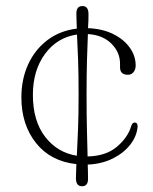

<svg xmlns="http://www.w3.org/2000/svg" viewBox="-20 -556 519 651"><path d="M273.5 -235Q273.5 -165 274.8 -114Q276 -63 277 -25.5Q339.5 -27 376.5 -58.5Q413.5 -90 424.5 -127.5Q428.5 -140.5 436.5 -140.5Q442.5 -140.5 444.8 -136.2Q447 -132 446.5 -126.5Q444 -94.5 422 -66Q400 -37.5 362.8 -18.8Q325.5 0 277.5 2Q278 16 278.2 28Q278.5 40 278.5 50.5Q278.5 75.5 258 75.5Q237.5 75.5 237.5 48.5Q237.5 38.5 238 26.5Q238.5 14.5 239 0.5Q151.5 -9 102 -71.2Q52.5 -133.5 52.5 -226Q52.5 -287.5 75.5 -337.8Q98.5 -388 140.8 -420Q183 -452 240.5 -459Q240 -474 239.5 -486.8Q239 -499.5 239 -510.5Q239 -535.5 259.5 -535.5Q280 -535.5 280 -508.5Q280 -498.5 279.8 -486.5Q279.5 -474.5 278.5 -460.5Q327.5 -458.5 363.8 -440.5Q400 -422.5 420 -394.5Q440 -366.5 440 -334Q440 -320.5 432.8 -311.5Q425.5 -302.5 414 -302.5Q387 -302.5 387 -327.5V-340Q387 -379 357.5 -408.2Q328 -437.5 278 -440.5Q276.5 -404.5 275 -354.5Q273.5 -304.5 273.5 -235ZM91.5 -234.5Q91.5 -146 133 -92.2Q174.5 -38.5 240.5 -28Q242.5 -65 244.5 -115.5Q246.5 -166 246.5 -235Q246.5 -303 244.8 -352.8Q243 -402.5 241 -439Q173.5 -429 132.5 -373Q91.5 -317 91.5 -234.5Z"/></svg>

Font: Fraunces 9pt SuperSoft Thin
Style: Regular
Weight: 100
Version: Version 1.000;[b76b70a41]